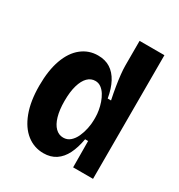

<svg xmlns="http://www.w3.org/2000/svg" viewBox="-170 -816 880 944"><g transform="rotate(30 270.0 -344.5)"><path d="M214 13Q161 13 119.5 -19.5Q78 -52 54.5 -114.5Q31 -177 31 -265Q31 -352 53 -413Q75 -474 115.5 -506Q156 -538 208 -538Q249 -538 278 -519.5Q307 -501 326 -465.5Q345 -430 354 -378H373Q365 -416 359.5 -450Q354 -484 351 -512.5Q348 -541 348 -562V-702H489V-251V0H376L375 -149H358Q349 -98 331 -62Q313 -26 284 -6.5Q255 13 214 13ZM260 -102Q283 -102 299.5 -116.5Q316 -131 326.5 -154Q337 -177 342.5 -203.5Q348 -230 348 -253V-269Q348 -286 344.5 -306.5Q341 -327 334 -347.5Q327 -368 316.5 -385Q306 -402 291.5 -412.5Q277 -423 259 -423Q234 -423 215.5 -404.5Q197 -386 186.5 -350Q176 -314 176 -262Q176 -211 186.5 -175Q197 -139 216 -120.5Q235 -102 260 -102Z"/></g></svg>

Font: Bricolage Grotesque 36pt SemiCondensed
Style: Bold
Weight: 700
Width: 4
Designer: Mathieu Triay
Foundry: Atelier Triay
Version: Version 1.001;gftools[0.9.33.dev8+g029e19f]